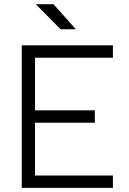

<svg xmlns="http://www.w3.org/2000/svg" viewBox="-20 -914 626 934"><path d="M85.9 0H529.3V-60.1H150.4V-316.9H441.4V-377.4H150.4V-633.3H529.3V-693.4H85.9ZM274.9 -771.5H349.1L240.2 -893.6H154.3Z"/></svg>

Font: Cascadia Code PL Light
Style: Regular
Weight: 300
Monospace: yes
Designer: Aaron Bell
Foundry: Saja Typeworks
Version: Version 2404.023